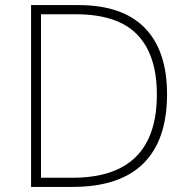

<svg xmlns="http://www.w3.org/2000/svg" viewBox="-20 -734 740 754"><path d="M636 -364Q636 -184 543 -92Q450 0 265 0H102V-714H288Q461 -714 548.5 -624.5Q636 -535 636 -364ZM596 -363Q596 -518 519 -598Q442 -678 277 -678H141V-36H265Q596 -36 596 -363Z"/></svg>

Font: Noto Sans Kannada ExtraLight
Style: Regular
Weight: 200
Designer: Jelle Bosma - Monotype Design Team
Foundry: Monotype Imaging Inc.
Version: Version 2.005; ttfautohint (v1.8.4.7-5d5b)